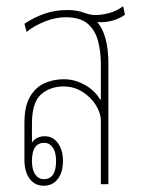

<svg xmlns="http://www.w3.org/2000/svg" viewBox="-20 -588 450 613"><path d="M119 5Q91 5 74.5 -17.5Q58 -40 58 -77V-196Q58 -249 76 -279.5Q94 -310 122.5 -322.5Q151 -335 184 -335Q218 -335 250 -317.5Q282 -300 300 -270H302V-381Q302 -425 292.5 -459Q283 -493 259 -513Q235 -533 189 -533Q158 -533 123.5 -519.5Q89 -506 65 -486L58 -512Q87 -532 121.5 -544Q156 -556 194 -556Q225 -556 246.5 -548Q268 -540 284 -540Q304 -540 327.5 -546Q351 -552 373 -568L379 -541Q345 -517 299 -517Q296 -517 292 -518V-516Q326 -474 326 -386V0H302V-201Q302 -227 286 -252.5Q270 -278 243 -295Q216 -312 183 -312Q140 -312 111 -286.5Q82 -261 82 -193V-133Q97 -153 123 -153Q149 -153 165 -131Q181 -109 181 -74Q181 -38 164.5 -16.5Q148 5 119 5ZM120 -16Q159 -16 159 -74Q159 -102 148.5 -117Q138 -132 121 -132Q82 -132 82 -74Q82 -46 92.5 -31Q103 -16 120 -16Z"/></svg>

Font: Noto Sans Thai Looped ExtraCondensed Thin
Style: Regular
Weight: 100
Width: 2
Designer: Sasikarn Vongin, Ben Mitchell
Foundry: The Fontpad Ltd
Version: Version 1.001; ttfautohint (v1.8.4.7-5d5b)